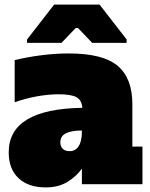

<svg xmlns="http://www.w3.org/2000/svg" viewBox="-20 -803 655 837"><path d="M601 -164V0H337V-68Q315 -36 275.5 -11Q236 14 179 14Q104 14 61 -26Q18 -66 18 -139Q18 -328 339 -333Q336 -367 313 -379.5Q290 -392 235 -392Q190 -392 138.5 -382.5Q87 -373 44 -357V-541Q97 -554 159 -562Q221 -570 280 -570Q429 -570 493 -516Q557 -462 557 -349V-164ZM337 -234Q292 -234 267.5 -222Q243 -210 243 -182Q243 -165 253.5 -154.5Q264 -144 283 -144Q309 -144 323 -166Q337 -188 337 -228ZM98 -616V-631L216 -783H414L532 -631V-616H382L320 -681H310L248 -616Z"/></svg>

Font: Alfa Slab One
Style: Regular
Weight: 400
Designer: JM Sole
Foundry: JM Sole
Version: Version 2.000